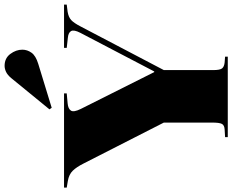

<svg xmlns="http://www.w3.org/2000/svg" viewBox="-130 -926 1035 856"><g transform="rotate(-90 388.0 -497.5)"><path d="M205 0V-12L239 -14Q258 -15 264 -26Q270 -37 270 -70V-285L88 -642Q72 -674 55.5 -691Q39 -708 10 -713L-20 -718V-730H400V-718L356 -714Q332 -712 323.5 -699.5Q315 -687 331 -655L495 -328H498L670 -657Q685 -686 678 -698.5Q671 -711 648 -713L603 -718V-730H796V-718L764 -714Q740 -710 727 -698Q714 -686 699 -657L504 -285V-66Q504 -35 511.5 -25.5Q519 -16 538 -14L564 -12V0ZM336 -785 329 -795 468 -965Q482 -982 496 -988.5Q510 -995 523 -995Q557 -995 576 -969.5Q595 -944 595 -916Q595 -894 581.5 -875Q568 -856 532 -845Z"/></g></svg>

Font: Literata 72pt Black
Style: Regular
Weight: 900
Designer: Latin by Veronika Burian and Jose Scaglione. Greek by Irene Vlachou. Cyrillic by Vera Evstafieva.
Foundry: TypeTogether
Version: Version 3.002